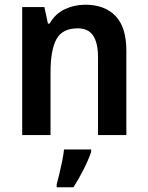

<svg xmlns="http://www.w3.org/2000/svg" viewBox="-20 -572 626 813"><path d="M341 -552Q423 -552 469 -504.5Q515 -457 515 -357V0H395V-330Q395 -390 374.5 -421Q354 -452 309 -452Q244 -452 219 -406Q194 -360 194 -267V0H74V-542H168L183 -472H190Q214 -514 254.5 -533Q295 -552 341 -552ZM366 71Q355 104 334.5 144.5Q314 185 291 221H220V209Q225 190 231.5 163.5Q238 137 243.5 109.5Q249 82 251 61H366Z"/></svg>

Font: Noto Sans Sinhala SemiCondensed SemiBold
Style: Regular
Weight: 600
Width: 4
Designer: Jelle Bosma - Monotype Design Team
Foundry: Monotype Imaging Inc.
Version: Version 2.006; ttfautohint (v1.8.4.7-5d5b)